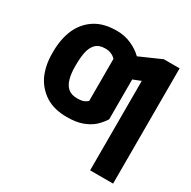

<svg xmlns="http://www.w3.org/2000/svg" viewBox="-167 -715 1077 1082"><g transform="rotate(30 371.5 -174.5)"><path d="M289.1 -110.4Q310.5 -110.4 327.1 -115.2Q342.8 -121.1 354.5 -131.8Q354.5 -190.4 354.5 -307.6Q391.6 -307.6 503.9 -307.6Q503.9 -255.9 503.9 -98.6Q485.4 -69.3 458 -43.9Q429.7 -19.5 389.6 -4.9Q348.6 9.8 290 9.8Q207 9.8 151.4 -25.4Q95.7 -61.5 67.4 -121.1Q40 -182.6 40 -257.8Q40 -261.7 40 -270.5Q40 -352.5 67.4 -417Q95.7 -480.5 151.4 -516.6Q207 -552.7 292 -552.7Q344.7 -552.7 387.7 -533.2Q429.7 -514.6 459 -486.3Q488.3 -459 503.9 -432.6Q503.9 -379.9 503.9 -276.4Q465.8 -278.3 354.5 -286.1Q354.5 -315.4 354.5 -405.3Q342.8 -418.9 326.2 -425.8Q310.5 -433.6 286.1 -433.6Q245.1 -433.6 223.6 -411.1Q203.1 -389.6 195.3 -351.6Q188.5 -315.4 188.5 -270.5Q188.5 -266.6 188.5 -257.8Q188.5 -216.8 197.3 -183.6Q206.1 -149.4 227.5 -129.9Q250 -110.4 289.1 -110.4ZM704.1 -545.9Q704.1 -358.4 704.1 204.1Q667 204.1 554.7 204.1Q554.7 58.6 554.7 -377.9Q525.4 -366.2 437.5 -332Q437.5 -367.2 437.5 -473.6Q478.5 -492.2 601.6 -545.9Q627 -545.9 704.1 -545.9Z"/></g></svg>

Font: DeepSea
Style: Bold
Weight: 700
Designer: Stem
Version: Version 3.019;git-0a5106e0b